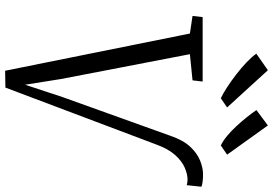

<svg xmlns="http://www.w3.org/2000/svg" viewBox="-174 -856 1039 730"><g transform="rotate(90 345.0 -491.5)"><path d="M249.5 8 108 -694.5 41 -704.5 45.5 -743H290.5L286 -704.5L186.5 -694.5L281 -204L308.5 -31L291 -32.5L349.5 -210L497 -621Q513.5 -669 538.5 -695.8Q563.5 -722.5 591.5 -733.5Q619.5 -744.5 643 -744.5Q661 -744.5 674.2 -742.5Q687.5 -740.5 690.5 -738L684.5 -682.5Q679.5 -684 674 -684.8Q668.5 -685.5 662.5 -685.5Q643 -685.5 618.2 -675Q593.5 -664.5 570 -638.5Q546.5 -612.5 529.5 -565.5L313.5 7ZM568.5 -836 533.5 -812Q515 -821 496.2 -836.8Q477.5 -852.5 459.8 -871.8Q442 -891 426.2 -910.8Q410.5 -930.5 399 -947.5L457.5 -991ZM389 -836 354 -812Q335 -821 311 -836.8Q287 -852.5 262.5 -871.5Q238 -890.5 217.2 -910.2Q196.5 -930 184.5 -947L247.5 -991Z"/></g></svg>

Font: Merriweather 28pt Light
Style: Italic
Weight: 300
Italic angle: -7.8°
Version: Version 2.101